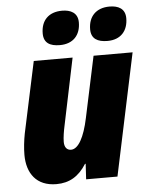

<svg xmlns="http://www.w3.org/2000/svg" viewBox="-55 -813 669 867"><g transform="rotate(-5 280.0 -379.0)"><path d="M452 -614C512 -614 545 -652 545 -709C545 -753 513 -768 474 -768C413 -768 378 -731 378 -673C378 -630 407 -614 452 -614ZM236 -614C297 -614 330 -652 330 -709C330 -753 297 -768 259 -768C197 -768 163 -731 163 -673C163 -630 191 -614 236 -614ZM166 10C225 10 268 -16 302 -70H305L301 0H443L560 -553H383L324 -276C306 -190 278 -139 245 -139C226 -139 215 -153 215 -177C215 -198 220 -227 225 -250L288 -553H112L43 -230C37 -199 33 -164 33 -134C33 -51 75 10 166 10Z"/></g></svg>

Font: Noto Sans UI SemiCondensed Black
Style: Italic
Weight: 900
Width: 4
Italic angle: -372°
Designer: Monotype Design Team
Foundry: Monotype Imaging Inc.
Version: Version 1.901